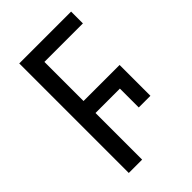

<svg xmlns="http://www.w3.org/2000/svg" viewBox="-214 -800 885 885"><g transform="rotate(-45 229.0 -357.0)"><path d="M172 0V-304H331V-181H407V-382H172V-637H423V-714H85V0Z"/></g></svg>

Font: Noto Sans UI SemiCondensed
Style: Regular
Weight: 400
Width: 4
Designer: Monotype Design Team
Foundry: Monotype Imaging Inc.
Version: 1.001